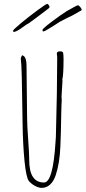

<svg xmlns="http://www.w3.org/2000/svg" viewBox="-20 -939 436 975"><path d="M91.8 -798.3Q114.3 -815.4 126 -820.8Q140.1 -830.1 224.6 -894.5Q231.4 -898.4 231.4 -904.3Q231.4 -908.7 226.8 -914.1Q222.2 -919.4 220.2 -919.4Q214.4 -919.4 171.4 -887.7Q128.4 -856 87.6 -822.3Q46.9 -788.6 45.4 -781.7L50.3 -776.4Q66.9 -779.8 91.8 -798.3ZM201.2 -779.3Q205.1 -779.3 223.6 -790.5Q247.6 -805.2 263.7 -815.4Q285.6 -830.1 289.6 -831.5Q333 -854.5 343.8 -858.4L395.5 -887.7Q394 -895.5 387.2 -903.8Q380.4 -912.1 375 -912.1Q370.6 -912.1 319.3 -882.8Q289.1 -863.8 242.4 -828.6Q195.8 -793.5 195.8 -786.6Q195.8 -779.3 201.2 -779.3ZM262.7 -48.8Q283.2 -109.4 286.6 -195.8Q289.6 -262.7 291 -360.8Q292 -410.6 293.5 -429.2Q293.5 -435.1 293 -439.5Q292.5 -443.8 292.5 -449.2Q292.5 -458.5 294.9 -488.8Q297.4 -519 297.4 -528.8Q297.4 -532.2 296.4 -535.2Q302.7 -559.1 302.7 -637.2Q302.7 -664.6 300.3 -671.9Q297.4 -678.2 285.6 -678.2Q268.6 -678.2 268.6 -667L269.5 -658.2L270.5 -648.9Q270.5 -486.8 263.7 -242.2L262.2 -221.7Q249.5 -12.2 203.6 -12.2Q128.4 -12.2 128.4 -126Q128.4 -157.7 123 -231.9Q117.7 -306.2 117.7 -337.9L114.7 -603Q114.7 -655.3 91.8 -658.2L85.4 -644Q88.9 -617.7 90.6 -547.4Q92.3 -477.1 94.2 -343.3L94.7 -311Q96.2 -204.6 104.5 -121.1Q112.8 -37.6 126.5 -20Q138.2 -5.9 156.7 4.4Q175.3 14.6 191.4 15.1Q215.8 15.1 234.1 -1.5Q252.4 -18.1 262.7 -48.8Z"/></svg>

Font: Amatica SC
Style: Regular
Weight: 400
Version: Version 2.000